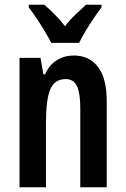

<svg xmlns="http://www.w3.org/2000/svg" viewBox="-20 -786 528 806"><path d="M289 -553Q355 -553 391.5 -505Q428 -457 428 -363V0H317V-333Q317 -393 303.5 -423.5Q290 -454 256 -454Q210 -454 191.5 -412Q173 -370 173 -270V0H62V-543H150L162 -474H169Q187 -514 219 -533.5Q251 -553 289 -553ZM195 -606Q185 -626 169 -653Q153 -680 135 -707Q117 -734 101 -755V-766H166Q184 -751 208 -727Q232 -703 253 -676Q276 -706 297.5 -725.5Q319 -745 341 -766H406V-755Q391 -735 373 -708.5Q355 -682 338.5 -654.5Q322 -627 312 -606Z"/></svg>

Font: Noto Sans Malayalam ExtraCondensed SemiBold
Style: Regular
Weight: 600
Width: 2
Designer: Jelle Bosma - Monotype Design Team
Foundry: Monotype Imaging Inc.
Version: Version 2.104; ttfautohint (v1.8.4.7-5d5b)